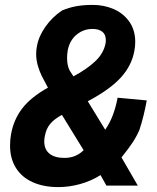

<svg xmlns="http://www.w3.org/2000/svg" viewBox="-20 -755 640 783"><path d="M21 -161.5Q21 -185.5 25 -207Q35.5 -267.5 71.2 -313.5Q107 -359.5 175.5 -397.5Q158.5 -428.5 150 -445.8Q141.5 -463 134.5 -486.5Q127.5 -510 127.5 -535Q127.5 -550.5 130.5 -566Q137.5 -606.5 165.2 -646Q193 -685.5 233.5 -712.5Q261 -724 290.2 -729.5Q319.5 -735 359 -735Q404 -735 443.5 -718Q483 -701 507.2 -666.8Q531.5 -632.5 531.5 -584Q531.5 -565.5 528 -548Q517.5 -488 473 -439Q428.5 -390 338 -342L409 -226Q428 -253 440.5 -286.5Q453 -320 459.5 -356.5L578.5 -345.5Q566.5 -279.5 548.5 -225Q537 -198.5 521.2 -174.5Q505.5 -150.5 475.5 -113L542 2H414L390 -41Q352 -17 307.2 -4.5Q262.5 8 218 8Q158 8 113.8 -11.8Q69.5 -31.5 45.2 -69.8Q21 -108 21 -161.5ZM321 -142.5 232.5 -286.5Q202 -270 185 -250.2Q168 -230.5 162.5 -198Q160.5 -188.5 160.5 -178Q160.5 -145.5 182 -128.2Q203.5 -111 243 -111Q289.5 -111 321 -142.5ZM253.5 -519Q253.5 -489 263.5 -468.5L279.5 -443.5Q334.5 -473 368.8 -505.5Q403 -538 410.5 -578.5Q411.5 -583 411.5 -591.5Q411.5 -614.5 397 -625.8Q382.5 -637 357.5 -637Q320 -637 291.8 -613.2Q263.5 -589.5 256 -548.5Q253.5 -532.5 253.5 -519Z"/></svg>

Font: JuliaMono Black
Style: Italic
Weight: 900
Italic angle: -9°
Monospace: yes
Designer: cormullion
Foundry: corm
Version: Version 0.057; ttfautohint (v1.8.4)